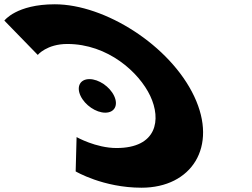

<svg xmlns="http://www.w3.org/2000/svg" viewBox="-324 -860 1177 895"><path d="M92.8 -491.2C49.4 -491.2 31.1 -456.3 51.6 -413C72.1 -369.7 123.4 -334.8 166.7 -334.8C210.1 -334.8 228.5 -369.7 208 -413C187.5 -456.3 136.1 -491.2 92.8 -491.2ZM219.1 -170C408.1 -170 428.7 -302 376.3 -413C324.3 -523 178.9 -655 -10.1 -655C-106.1 -655 -148 -604 -148 -604L-303.7 -764C-303.7 -764 -247.6 -840 -68.6 -840C165.4 -840 469.2 -648 581.2 -411C692.8 -175 568.6 15 335.6 15C156.6 15 28.7 -61 28.7 -61L33 -221C33 -221 123.1 -170 219.1 -170Z"/></svg>

Font: Hussar
Style: BdOpOblFive
Weight: 700
Foundry: Cannot Into Space Fonts
Version: Version 2.00